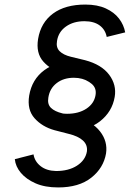

<svg xmlns="http://www.w3.org/2000/svg" viewBox="-20 -732 598 842"><path d="M235 90Q177 90 136 72Q95 54 71.5 26Q48 -2 45 -34L127 -55Q132 -24 158 -3.5Q184 17 226 18Q281 18 317.5 -5.5Q354 -29 361 -67Q365 -96 344 -115.5Q323 -135 281 -145L219 -161Q165 -176 131.5 -213.5Q98 -251 108 -313Q120 -384 174 -424Q228 -464 315 -464Q367 -464 402 -447Q437 -430 456.5 -401.5Q476 -373 482 -340L410 -321Q402 -354 372 -372.5Q342 -391 304 -391Q259 -391 228.5 -367.5Q198 -344 192 -304Q187 -275 203.5 -259Q220 -243 253 -235L314 -219Q384 -200 418.5 -156Q453 -112 445 -59Q434 5 380 47.5Q326 90 235 90ZM273 -158Q222 -158 186 -176.5Q150 -195 130.5 -225Q111 -255 108 -287L165 -303Q170 -284 185.5 -267.5Q201 -251 224 -242Q247 -233 274 -233Q325 -233 359 -255.5Q393 -278 399 -315Q404 -345 383 -363.5Q362 -382 319 -394L258 -410Q203 -425 170 -462Q137 -499 147 -561Q159 -633 212.5 -672.5Q266 -712 354 -712Q407 -712 444 -695Q481 -678 502 -650.5Q523 -623 529 -590L448 -570Q442 -602 417 -620.5Q392 -639 350 -639Q302 -639 269 -615.5Q236 -592 230 -552Q225 -524 241.5 -507.5Q258 -491 291 -483L353 -468Q425 -449 458.5 -404.5Q492 -360 483 -307Q472 -242 418.5 -200Q365 -158 273 -158Z"/></svg>

Font: Figtree Light Medium
Style: Italic
Weight: 500
Italic angle: -9.5°
Version: Version 2.000